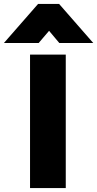

<svg xmlns="http://www.w3.org/2000/svg" viewBox="-83 -958 495 978"><path d="M114 -739H-63L111 -938H218L392 -739H219L167 -801ZM70 0V-680H252V0Z"/></svg>

Font: Palanquin Dark
Style: Bold
Weight: 700
Designer: Pria Ravichandran
Version: Version 1.000